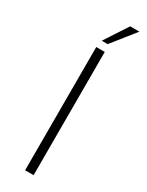

<svg xmlns="http://www.w3.org/2000/svg" viewBox="-230 -921 735 958"><g transform="rotate(30 137.5 -442.0)"><path d="M113 -710H162V0H113ZM261 -884 155 -751H121L208 -884Z"/></g></svg>

Font: Synthetic Light
Style: Regular
Weight: 300
Designer: Santiago Orozco
Foundry: Typemade
Version: Version 2.000; ttfautohint (v1.8.4.7-5d5b)